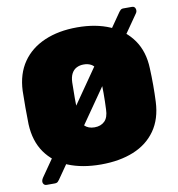

<svg xmlns="http://www.w3.org/2000/svg" viewBox="-90 -846 921 993"><g transform="rotate(-10 371.0 -350.0)"><path d="M371 10Q273 10 199.5 -20Q126 -50 83.5 -110.5Q41 -171 37 -260Q36 -301 36 -347Q36 -393 37 -436Q41 -524 83 -585Q125 -646 199 -678Q273 -710 371 -710Q469 -710 543 -678Q617 -646 659.5 -585Q702 -524 705 -436Q707 -393 707 -347Q707 -301 705 -260Q701 -171 658.5 -110.5Q616 -50 542.5 -20Q469 10 371 10ZM371 -185Q404 -185 424 -204.5Q444 -224 445 -266Q447 -309 447 -351Q447 -393 445 -434Q444 -462 434.5 -480Q425 -498 409 -506.5Q393 -515 371 -515Q350 -515 333.5 -506.5Q317 -498 307.5 -480Q298 -462 297 -434Q296 -393 296 -351Q296 -309 297 -266Q299 -224 318.5 -204.5Q338 -185 371 -185ZM75 65Q62 65 57 53.5Q52 42 62 26L601 -751Q603 -754 608.5 -759.5Q614 -765 624 -765H669Q683 -765 687 -752Q691 -739 683 -728L142 50Q140 53 134.5 59Q129 65 117 65Z"/></g></svg>

Font: Rubik Light Black
Style: Regular
Weight: 900
Version: Version 2.104